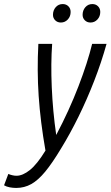

<svg xmlns="http://www.w3.org/2000/svg" viewBox="-109 -738 545 946"><path d="M-29 188Q-45 188 -61 185Q-77 182 -89 175L-68 119Q-59 123 -48 125.5Q-37 128 -28 128Q3 128 38.5 99.5Q74 71 115 4Q90 -139 81.5 -265Q73 -391 80 -522H148Q141 -427 146 -309Q151 -191 168 -73Q232 -194 277.5 -312.5Q323 -431 345 -522H416Q391 -432 355.5 -340.5Q320 -249 278 -163.5Q236 -78 191 -5Q149 65 114 107.5Q79 150 45 169Q11 188 -29 188ZM337 -627Q320 -627 309 -638Q298 -649 298 -665Q298 -687 311.5 -702.5Q325 -718 346 -718Q363 -718 374 -707Q385 -696 385 -679Q385 -657 371 -642Q357 -627 337 -627ZM191 -627Q174 -627 163 -638Q152 -649 152 -665Q152 -687 165.5 -702.5Q179 -718 200 -718Q217 -718 228 -707Q239 -696 239 -679Q239 -657 225 -642Q211 -627 191 -627Z"/></svg>

Font: Ubuntu Sans Condensed
Style: Italic
Weight: 400
Width: 3
Italic angle: -13.5°
Designer: Dalton Maag Ltd
Foundry: Dalton Maag Ltd
Version: Version 1.006; ttfautohint (v1.8.4.7-5d5b)